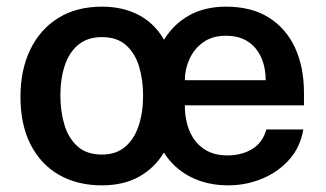

<svg xmlns="http://www.w3.org/2000/svg" viewBox="-20 -547 980 577"><path d="M893.5 -267.5V-230.5H535.5Q535.5 -186.5 550 -152.5Q564.5 -118.5 593 -99.2Q621.5 -80 663.5 -80Q706.5 -80 738 -99.2Q769.5 -118.5 780.5 -158H891.5Q882.5 -104 848.5 -66.5Q814.5 -29 766.5 -9.5Q718.5 10 666 10Q602.5 10 552.5 -15.5Q502.5 -41 472.5 -88.5Q445 -42.5 398.2 -16.2Q351.5 10 286 10Q212 10 157 -21.8Q102 -53.5 71.8 -113Q41.5 -172.5 41.5 -256Q41.5 -337 71 -398Q100.5 -459 155.2 -493Q210 -527 286.5 -527Q349 -527 396.8 -502Q444.5 -477 473 -427.5Q501.5 -474.5 548.5 -500.8Q595.5 -527 659 -527Q735.5 -527 787.5 -494.5Q839.5 -462 866.5 -403.8Q893.5 -345.5 893.5 -267.5ZM286.5 -82.5Q328.5 -82.5 355.8 -105.5Q383 -128.5 396.5 -168.5Q410 -208.5 410 -259.5Q410 -307 398 -347Q386 -387 358.8 -411.2Q331.5 -435.5 286.5 -435.5Q244 -435.5 216.2 -413.2Q188.5 -391 175 -351.2Q161.5 -311.5 161.5 -259.5Q161.5 -212.5 173.5 -172.2Q185.5 -132 213 -107.2Q240.5 -82.5 286.5 -82.5ZM535.5 -306H778.5Q778.5 -343.5 765.2 -373.8Q752 -404 725.5 -421.8Q699 -439.5 658.5 -439.5Q618 -439.5 590.8 -420Q563.5 -400.5 549.5 -369.8Q535.5 -339 535.5 -306Z"/></svg>

Font: Public Sans Thin SemiBold
Style: Regular
Weight: 600
Version: Version 2.001